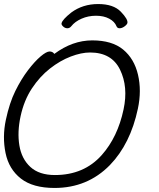

<svg xmlns="http://www.w3.org/2000/svg" viewBox="-25 -913 790 951"><path d="M280 -798Q284 -816 328 -851Q385 -893 461 -893Q537 -893 573.5 -855Q610 -817 606 -799Q604 -791 591.5 -782Q579 -773 567.5 -773Q556 -773 552 -783Q543 -806 516 -820.5Q489 -835 450.5 -835Q412 -835 379 -820.5Q346 -806 328 -783Q320 -773 308.5 -773Q297 -773 287.5 -782Q278 -791 280 -798ZM244 -646Q334 -713 432 -713Q530 -713 585 -667.5Q640 -622 658.5 -543Q677 -464 658 -375Q621 -200 519 -95Q408 18 245 18Q138 18 78.5 -28.5Q19 -75 2.5 -155Q-14 -235 4 -319.5Q22 -404 51 -462.5Q80 -521 113.5 -565Q147 -609 176 -633.5Q205 -658 220.5 -658Q236 -658 244 -646ZM247 -46Q391 -46 479 -145Q558 -234 587 -371Q611 -483 569.5 -568Q528 -653 421 -653Q378 -653 325.5 -633Q273 -613 222.5 -573.5Q172 -534 133 -475Q94 -416 77 -337.5Q60 -259 71 -192.5Q82 -126 125.5 -86Q169 -46 247 -46Z"/></svg>

Font: LXGW Bright GB
Style: Italic
Weight: 400
Italic angle: -12°
Designer: Christian Thalmann (Catharsis Fonts)
Foundry: LXGW / Christian Thalmann (Catharsis Fonts) / Fontworks Inc.
Version: Version 5.510